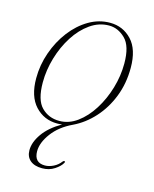

<svg xmlns="http://www.w3.org/2000/svg" viewBox="-101 -515 632 786"><g transform="rotate(15 215.0 -122.0)"><path d="M268 -446.5Q323 -446.5 360 -407.2Q397 -368 397 -289.5Q397 -223.5 375 -167.2Q353 -111 315 -69Q277 -27 229 -4Q175.5 21 145.2 61.5Q115 102 115 138.5Q115 187 160.5 187Q178 187 196.5 177.8Q215 168.5 226 153.5Q230 148.5 233.5 149Q238 149.5 235.5 155.5Q227 171.5 204.5 186.2Q182 201 152.5 201Q119.5 201 101.5 185.5Q83.5 170 83.5 142.5Q83.5 109 108.8 72.8Q134 36.5 185.5 6.5Q177.5 7.5 173 7.8Q168.5 8 164.5 8Q108.5 8 71.2 -32.2Q34 -72.5 34 -149Q34 -205.5 52.8 -258.8Q71.5 -312 104 -354.5Q136.5 -397 178.8 -421.8Q221 -446.5 268 -446.5ZM170 -4.5Q210.5 -4.5 246 -30.5Q281.5 -56.5 308.8 -99.8Q336 -143 351.5 -195.2Q367 -247.5 367 -300Q367 -374 336.2 -404.2Q305.5 -434.5 267 -434.5Q224.5 -434.5 187.5 -408.5Q150.5 -382.5 123 -339.5Q95.5 -296.5 80 -244.2Q64.5 -192 64.5 -139.5Q64.5 -65 94.8 -34.8Q125 -4.5 170 -4.5Z"/></g></svg>

Font: Fraunces 72pt Thin
Style: Italic
Weight: 100
Italic angle: -16°
Version: Version 1.000;[b76b70a41]